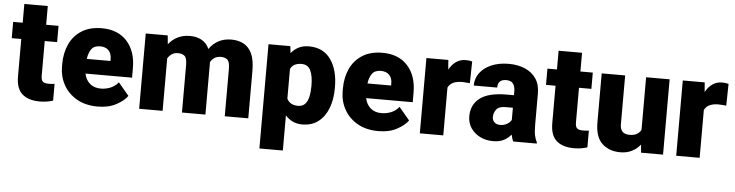

<svg xmlns="http://www.w3.org/2000/svg" viewBox="-50 -899 5135 1342"><g transform="rotate(5 2518.0 -228.5)"><path d="M324.7 -528.3V-414.1H237.8V-172.4Q237.8 -141.1 249.5 -130.1Q261.2 -119.1 291.5 -119.1Q305.7 -119.1 314.9 -119.9Q324.2 -120.6 332.5 -122.1V-4.4Q289.1 9.8 239.7 9.8Q160.2 9.8 116.7 -28.1Q73.2 -65.9 73.2 -151.9V-414.1H6.3V-528.3H73.2V-659.7H237.8V-528.3Z M646 9.8Q560.1 9.8 499 -25.4Q438 -60.5 405.8 -118.9Q373.5 -177.2 373.5 -246.6V-265.1Q373.5 -342.3 401.9 -404.1Q430.2 -465.8 487.1 -502Q543.9 -538.1 628.4 -538.1Q740.7 -538.1 804.4 -468.3Q868.2 -398.4 868.2 -279.3V-212.4H541.5Q550.3 -168.5 580.1 -142.8Q609.9 -117.2 656.7 -117.2Q690.4 -117.2 723.1 -129.9Q755.9 -142.6 779.3 -171.9L854 -83Q829.6 -48.3 775.9 -19.3Q722.2 9.8 646 9.8ZM627 -411.1Q585 -411.1 565.9 -384Q546.9 -356.9 541.5 -315.4H707.5V-328.1Q708 -367.2 687 -389.2Q666 -411.1 627 -411.1Z M1172.9 -411.1Q1149.4 -411.1 1131.1 -399.4Q1112.8 -387.7 1101.1 -367.7V0H936.5V-528.3H1090.8L1096.7 -466.3Q1122.1 -500 1159.9 -519Q1197.8 -538.1 1247.1 -538.1Q1293.5 -538.1 1328.4 -519Q1363.3 -500 1382.3 -458.5Q1407.2 -495.6 1446 -516.8Q1484.9 -538.1 1537.1 -538.1Q1585.4 -538.1 1622.8 -518.6Q1660.2 -499 1681.2 -454.1Q1702.1 -409.2 1702.1 -332.5V0H1537.1V-332.5Q1537.1 -381.8 1520.3 -396.5Q1503.4 -411.1 1474.1 -411.1Q1448.7 -411.1 1430.4 -399.7Q1412.1 -388.2 1400.9 -367.7Q1401.4 -360.4 1401.4 -352.5V0H1236.8V-331.5Q1236.8 -381.8 1220 -396.5Q1203.1 -411.1 1172.9 -411.1Z M2286.6 -270.5V-260.3Q2286.6 -183.6 2263.2 -122.3Q2239.7 -61 2194.1 -25.6Q2148.4 9.8 2081.5 9.8Q2043 9.8 2013.7 -4.4Q1984.4 -18.6 1962.4 -43.5V203.1H1797.9V-528.3H1951.2L1956.5 -479.5Q1979 -507.3 2009.5 -522.7Q2040 -538.1 2081.1 -538.1Q2181.6 -538.1 2234.1 -464.6Q2286.6 -391.1 2286.6 -270.5ZM2122.1 -260.3V-270.5Q2122.1 -332 2104 -371.6Q2085.9 -411.1 2040 -411.1Q1982.4 -411.1 1962.4 -369.1V-160.6Q1972.7 -140.1 1991.7 -128.7Q2010.7 -117.2 2041 -117.2Q2072.3 -117.2 2089.8 -136.5Q2107.4 -155.8 2114.7 -188.2Q2122.1 -220.7 2122.1 -260.3Z M2615.2 9.8Q2529.3 9.8 2468.3 -25.4Q2407.2 -60.5 2375 -118.9Q2342.8 -177.2 2342.8 -246.6V-265.1Q2342.8 -342.3 2371.1 -404.1Q2399.4 -465.8 2456.3 -502Q2513.2 -538.1 2597.7 -538.1Q2710 -538.1 2773.7 -468.3Q2837.4 -398.4 2837.4 -279.3V-212.4H2510.7Q2519.5 -168.5 2549.3 -142.8Q2579.1 -117.2 2626 -117.2Q2659.7 -117.2 2692.4 -129.9Q2725.1 -142.6 2748.5 -171.9L2823.2 -83Q2798.8 -48.3 2745.1 -19.3Q2691.4 9.8 2615.2 9.8ZM2596.2 -411.1Q2554.2 -411.1 2535.2 -384Q2516.1 -356.9 2510.7 -315.4H2676.8V-328.1Q2677.2 -367.2 2656.2 -389.2Q2635.3 -411.1 2596.2 -411.1Z M3226.6 -532.2 3223.6 -379.4Q3213.9 -380.4 3197.3 -381.8Q3180.7 -383.3 3169.4 -383.3Q3092.3 -383.3 3070.3 -335V0H2905.8V-528.3H3059.6L3064.9 -460.9Q3084.5 -497.6 3114 -517.8Q3143.6 -538.1 3181.2 -538.1Q3208.5 -538.1 3226.6 -532.2Z M3561 0Q3551.8 -19 3545.9 -47.4Q3526.9 -23.4 3496.8 -6.8Q3466.8 9.8 3418.9 9.8Q3370.1 9.8 3329.3 -10.3Q3288.6 -30.3 3264.2 -66.2Q3239.7 -102.1 3239.7 -148.9Q3239.7 -230.5 3299.8 -276.6Q3359.9 -322.8 3487.3 -322.8H3538.1V-350.6Q3538.1 -383.8 3523.7 -403.6Q3509.3 -423.3 3475.1 -423.3Q3416.5 -423.3 3416.5 -365.7H3252Q3252 -415 3280.5 -453.9Q3309.1 -492.7 3361.3 -515.4Q3413.6 -538.1 3483.9 -538.1Q3546.9 -538.1 3596.4 -517.1Q3646 -496.1 3674.8 -454.3Q3703.6 -412.6 3703.6 -349.6V-133.3Q3703.6 -81.5 3709.5 -54.9Q3715.3 -28.3 3726.1 -8.3V0ZM3458 -107.4Q3488.3 -107.4 3508.8 -120.4Q3529.3 -133.3 3538.1 -149.4V-234.9H3486.3Q3440.4 -234.9 3422.4 -211.4Q3404.3 -188 3404.3 -157.7Q3404.3 -135.3 3419.7 -121.3Q3435.1 -107.4 3458 -107.4Z M4073.2 -528.3V-414.1H3986.3V-172.4Q3986.3 -141.1 3998 -130.1Q4009.8 -119.1 4040 -119.1Q4054.2 -119.1 4063.5 -119.9Q4072.8 -120.6 4081.1 -122.1V-4.4Q4037.6 9.8 3988.3 9.8Q3908.7 9.8 3865.2 -28.1Q3821.8 -65.9 3821.8 -151.9V-414.1H3754.9V-528.3H3821.8V-659.7H3986.3V-528.3Z M4458 0 4453.1 -56.6Q4428.7 -25.4 4393.3 -7.8Q4357.9 9.8 4312.5 9.8Q4234.4 9.8 4185.1 -36.1Q4135.7 -82 4135.7 -186.5V-528.3H4300.3V-185.5Q4300.3 -117.2 4366.7 -117.2Q4397.5 -117.2 4417 -128.2Q4436.5 -139.2 4447.3 -158.7V-528.3H4612.3V0Z M5025.4 -532.2 5022.5 -379.4Q5012.7 -380.4 4996.1 -381.8Q4979.5 -383.3 4968.3 -383.3Q4891.1 -383.3 4869.1 -335V0H4704.6V-528.3H4858.4L4863.8 -460.9Q4883.3 -497.6 4912.8 -517.8Q4942.4 -538.1 4980 -538.1Q5007.3 -538.1 5025.4 -532.2Z"/></g></svg>

Font: Vazirmatn UI Black
Style: Regular
Weight: 900
Designer: Saber Rastikerdar
Foundry: Saber Rastikerdar
Version: Version 33.003